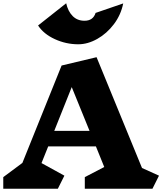

<svg xmlns="http://www.w3.org/2000/svg" viewBox="-20 -1155 993 1175"><path d="M913 0H499V-71L618 -133L567 -259H275L234 -157L374 -80L334 0H0V-71L117 -158L357 -754L571 -805L849 -127L953 -80ZM419 -622 312 -354H528ZM459 -884Q384 -884 315.5 -915.5Q247 -947 213 -999L385 -1135Q396 -1086 424.5 -1057Q453 -1028 497 -1028Q550 -1028 565 -1076L734 -1134Q720 -1064 677 -1007Q634 -950 575.5 -917Q517 -884 459 -884Z"/></svg>

Font: Inknut Antiqua Black
Style: Regular
Weight: 900
Designer: Claus Eggers Sørensen
Foundry: Claus Eggers Sørensen
Version: Version 1.003; ttfautohint (v1.8.2) -l 8 -r 50 -G 200 -x 14 